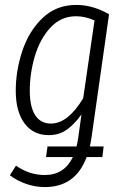

<svg xmlns="http://www.w3.org/2000/svg" viewBox="-20 -554 509 780"><path d="M345 41H401L396 84H332Q287 206 162 206Q123 206 86 193Q49 180 20 158L45 119Q99 157 162 157Q241 157 276 84H167L173 41H291Q294 30 298 4L311 -89Q282 -49 251 -27Q220 -5 178 -5Q115 -5 79.5 -53Q44 -101 44 -185Q44 -266 70.5 -346.5Q97 -427 152.5 -480.5Q208 -534 290 -534Q357 -534 423 -496L352 3Q348 29 345 41ZM318 -155 364 -471Q326 -488 289 -488Q227 -488 184.5 -441.5Q142 -395 121.5 -325.5Q101 -256 101 -186Q101 -120 123 -86Q145 -52 187 -52Q256 -52 318 -155Z"/></svg>

Font: Fira Sans Extra Condensed Light
Style: Italic
Weight: 300
Width: 3
Italic angle: -8°
Designer: Carrois Corporate & Edenspiekermann AG
Foundry: Carrois Corporate GbR & Edenspiekermann AG
Version: Version 4.203